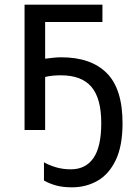

<svg xmlns="http://www.w3.org/2000/svg" viewBox="-20 -556 573 821"><path d="M418 -536V-462H173V-305Q190 -307 207 -309Q224 -311 242 -311Q369 -311 436.5 -243.5Q504 -176 504 -29Q504 68 475 128.5Q446 189 397 217Q348 245 288 245Q250 245 221.5 237.5Q193 230 168 216V138Q191 151 220 159.5Q249 168 283 168Q346 168 379.5 120Q413 72 413 -30Q413 -135 371 -184.5Q329 -234 240 -234Q224 -234 207 -232.5Q190 -231 173 -227V0H85V-536Z"/></svg>

Font: Noto IKEA Arabic
Style: Regular
Weight: 400
Designer: Monotype Design Team
Foundry: Monotype Imaging Inc.
Version: Version 1.200